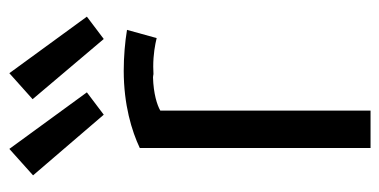

<svg xmlns="http://www.w3.org/2000/svg" viewBox="-226 -604 832 421"><g transform="rotate(-90 190.5 -394.0)"><path d="M16 -738 149 -583 198 -620 74 -790ZM183 -739 315 -583 364 -620 240 -790ZM76 -504V2H158V-459C170 -466 195 -474 231 -475C234 -475 237 -474 238 -474C243.6 -474.3 249.1 -474.5 254.2 -474.5C281.9 -474.5 302.7 -470.4 317 -467C323 -488 329 -510 335 -532C308.9 -536.4 275.9 -539.2 245.4 -539.2C170.8 -539.2 113.2 -521.6 76 -504Z"/></g></svg>

Font: Repo
Style: Regular
Weight: 400
Designer: Stefan Peev
Foundry: Context Ltd
Version: Version 0.000